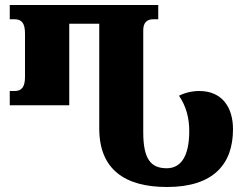

<svg xmlns="http://www.w3.org/2000/svg" viewBox="-20 -734 985 768"><path d="M648 14C833 14 912 -77 912 -217C912 -304 869 -370 777 -370C748 -370 719 -363 696 -351C725 -309 737 -261 737 -210C737 -108 703 -61 647 -61C583 -61 553 -98 553 -205V-613C553 -644 568 -657 594 -657H613V-714H19V-657H38C67 -657 80 -641 80 -600V-427C80 -386 67 -370 38 -370H19V-313H257V-639H377V-220C377 -56 480 14 648 14Z"/></svg>

Font: Noto Serif Georgian Condensed Black
Style: Regular
Weight: 900
Width: 3
Designer: Monotype Design Team, Akaki Razmadze
Foundry: Google LLC
Version: Version 2.003